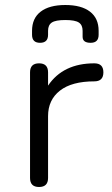

<svg xmlns="http://www.w3.org/2000/svg" viewBox="-20 -747 448 767"><path d="M374 -624V-608Q374 -576 342 -576Q310 -576 310 -600V-624Q310 -647 295 -657Q280 -667 241 -667Q202 -667 187 -657Q172 -647 172 -624V-608Q172 -576 140 -576Q108 -576 108 -608V-624Q108 -674 142.5 -700.5Q177 -727 241 -727Q305 -727 339.5 -700.5Q374 -674 374 -624ZM172 -36Q172 0 136 0Q100 0 100 -36V-458Q100 -494 136 -494Q172 -494 172 -458V-405Q232 -494 357 -494Q393 -494 393 -458Q393 -422 357 -422Q267 -422 219.5 -385Q172 -348 172 -283Z"/></svg>

Font: Jura SemiBold
Style: Regular
Weight: 600
Designer: Daniel Johnson, Alexei Vanyashin
Foundry: Daniel Johnson
Version: Version 5.103